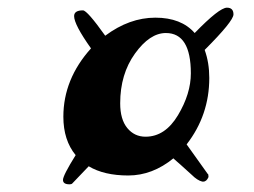

<svg xmlns="http://www.w3.org/2000/svg" viewBox="-20 -585 662 500"><path d="M432 -172V-173Q377 -128 314 -128Q251 -128 211 -152L168 -107Q166 -105 161 -105Q144 -105 144 -116.5Q144 -128 177 -181Q145 -220 145 -281Q145 -379 217 -459Q173 -521 173 -543Q173 -558 196 -558Q207 -558 254 -492Q317 -539 384.5 -539Q452 -539 487 -499Q551 -565 571 -565Q588 -565 588 -547.5Q588 -530 513 -455Q525 -422 525 -382Q525 -285 466 -209L521 -132Q523 -132 523 -124Q518 -112 509 -112H507Q494 -115 479 -130Q445 -161 432 -172ZM293 -316Q293 -274 311.5 -251.5Q330 -229 359 -229Q410 -229 443.5 -285Q477 -341 477 -394Q477 -499 412 -499Q370 -499 331.5 -445.5Q293 -392 293 -316Z"/></svg>

Font: Mrs Sheppards
Style: Regular
Weight: 400
Version: Version 1.000